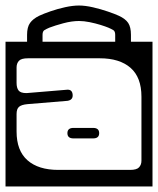

<svg xmlns="http://www.w3.org/2000/svg" viewBox="-40 -655 572 695"><path d="M434 -529V-504H512V20H-20V-504H58V-529Q58 -557 68.8 -572Q79.5 -587 102 -598Q118 -605.5 143.2 -614.2Q168.5 -623 196 -629Q223.5 -635 246 -635Q268.5 -635 296.8 -628.5Q325 -622 350.5 -613.2Q376 -604.5 390 -598Q414 -587 424 -572Q434 -557 434 -529ZM114 -529V-504H377V-529Q377 -542 369.8 -546.2Q362.5 -550.5 352 -555Q342.5 -559 324 -564.8Q305.5 -570.5 284.5 -574.8Q263.5 -579 246 -579Q220 -579 189.2 -570.8Q158.5 -562.5 139 -555Q128.5 -550.5 121.2 -546.2Q114 -542 114 -529ZM472 -305Q472 -375 432.5 -409.5Q393 -444 321 -444H61Q37 -444 28.5 -434.8Q20 -425.5 20 -411V-355Q20 -337 27.2 -327.5Q34.5 -318 56 -318L200 -330Q221.5 -333 223 -312Q224.5 -293 204 -290L59 -278Q38 -276 29 -268.5Q20 -261 20 -242V-179Q20 -109.5 59.5 -74.8Q99 -40 171 -40H431Q455 -40 463.5 -49.5Q472 -59 472 -73ZM319 -173Q319 -154 297 -154H226Q204 -154 204 -173Q204 -192 226 -192H297Q319 -192 319 -173Z"/></svg>

Font: Honk Rounded
Style: Regular
Weight: 400
Designer: Noopur Datye & Yesha Goshar
Foundry: Ek Type
Version: Version 1.000